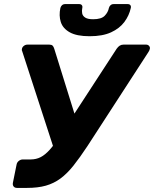

<svg xmlns="http://www.w3.org/2000/svg" viewBox="-20 -918 753 938"><path d="M63 0Q52 0 46.5 -7Q41 -14 43 -25L61 -114Q63 -125 72 -132Q81 -139 91 -139H129Q157 -139 179 -150.5Q201 -162 223 -186.5Q245 -211 270 -250L550 -680Q557 -690 565 -695Q573 -700 583 -700H694Q703 -700 708.5 -693.5Q714 -687 712 -679Q711 -675 709 -670.5Q707 -666 704 -662L407 -204Q370 -148 339 -109Q308 -70 275.5 -46Q243 -22 204 -11Q165 0 112 0ZM248 -177 88 -669Q87 -671 86.5 -673Q86 -675 87 -678Q88 -687 96 -693.5Q104 -700 114 -700H221Q232 -700 237 -695Q242 -690 245 -680L353 -333ZM418 -741Q355 -741 321 -760Q287 -779 277 -810.5Q267 -842 275 -879Q277 -887 283 -892.5Q289 -898 298 -898H367Q376 -898 380 -892.5Q384 -887 382 -879Q379 -865 381.5 -852.5Q384 -840 396.5 -832Q409 -824 435 -824Q475 -824 491.5 -841Q508 -858 512 -879Q514 -887 520 -892.5Q526 -898 535 -898H604Q613 -898 617 -892.5Q621 -887 619 -879Q611 -842 587.5 -810.5Q564 -779 522.5 -760Q481 -741 418 -741Z"/></svg>

Font: Rubik SemiBold
Style: Italic
Weight: 600
Italic angle: -12°
Designer: Hubert and Fischer
Foundry: Hubert and Fischer
Version: Version 2.300;gftools[0.9.30]